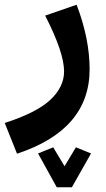

<svg xmlns="http://www.w3.org/2000/svg" viewBox="-55 -394 449 812"><path d="M17 256 -35 126Q99 83 157.5 28.5Q216 -26 216 -92Q216 -172 136 -328L269 -374Q324 -230 324 -101Q324 155 17 256ZM170 229 218 309 266 229 330 255 249 398H185L106 255Z"/></svg>

Font: FiraGO SemiBold
Style: Regular
Weight: 600
Designer: bBox Type
Foundry: bBox Type GmbH
Version: Version 1.001;PS 001.001;hotconv 1.0.88;makeotf.lib2.5.64775